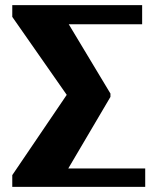

<svg xmlns="http://www.w3.org/2000/svg" viewBox="-20 -731 606 751"><path d="M28 0H548V-72H247L412 -352V-365L249 -636H536V-711H28V-665L241 -360L28 -46Z"/></svg>

Font: Aerodynamic
Style: Bd
Weight: 500
Designer: Google
Version: Version 2.000980; 2014